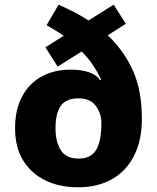

<svg xmlns="http://www.w3.org/2000/svg" viewBox="-20 -786 669 816"><path d="M229 -766Q265 -750 297 -733.5Q329 -717 356 -699L463 -766L515 -685L438 -636Q509 -568 546 -483.5Q583 -399 583 -281Q583 -190 550 -124.5Q517 -59 456 -24.5Q395 10 312 10Q234 10 173.5 -19Q113 -48 78.5 -104Q44 -160 44 -241Q44 -321 74.5 -377Q105 -433 158 -461.5Q211 -490 279 -490Q375 -490 406 -445L410 -447Q394 -481 374.5 -510Q355 -539 327 -567L225 -503L173 -585L251 -634Q235 -645 216 -656.5Q197 -668 178 -679ZM314 -368Q261 -368 238.5 -336.5Q216 -305 216 -241Q216 -183 238.5 -147.5Q261 -112 314 -112Q367 -112 389 -149.5Q411 -187 411 -263Q411 -303 387.5 -335.5Q364 -368 314 -368Z"/></svg>

Font: Noto Sans Kannada ExtraBold
Style: Regular
Weight: 800
Designer: Jelle Bosma - Monotype Design Team
Foundry: Monotype Imaging Inc.
Version: Version 2.005; ttfautohint (v1.8.4.7-5d5b)